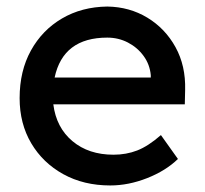

<svg xmlns="http://www.w3.org/2000/svg" viewBox="-20 -557 626 587"><path d="M317 10Q236 10 173.5 -24.5Q111 -59 75.5 -119Q40 -179 40 -257Q40 -340 74.5 -402.5Q109 -465 169.5 -500.5Q230 -536 308 -537Q376 -536 430.5 -503Q485 -470 516.5 -413Q548 -356 546 -282L545 -238H143Q152 -167 201.5 -125.5Q251 -84 327 -84Q366 -84 399.5 -97Q433 -110 472 -144L524 -71Q487 -35 430 -12.5Q373 10 317 10ZM308 -442Q173 -442 147 -320H441V-327Q438 -360 419 -386Q400 -412 371 -427Q342 -442 308 -442Z"/></svg>

Font: Lexend
Style: Regular
Weight: 400
Designer: Bonnie Shaver-Troup, Thomas Jockin
Foundry: Lexend
Version: Version 1.007; ttfautohint (v1.8.3)